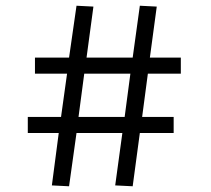

<svg xmlns="http://www.w3.org/2000/svg" viewBox="-20 -646 737 670"><path d="M161 1 185 -182H77V-238H193L214 -389H102V-445H221L247 -626L306 -623L282 -445H443L468 -626L527 -623L503 -445H611V-389H496L476 -238H586V-182H468L443 4L382 1L407 -182H247L221 4ZM415 -238 435 -389H274L254 -238Z"/></svg>

Font: Athiti
Style: Regular
Weight: 400
Designer: CadsonDemak Team
Foundry: CadsonDemak
Version: Version 1.033